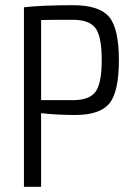

<svg xmlns="http://www.w3.org/2000/svg" viewBox="-20 -718 514 738"><path d="M261 -698Q361 -698 399 -653.5Q437 -609 437 -487Q437 -365 400.5 -320.5Q364 -276 269 -276Q199 -276 138 -283V0H72V-690Q141 -698 261 -698ZM138 -333H260Q323 -333 347 -365Q371 -397 371 -487Q371 -578 347 -610Q323 -642 260 -642Q170 -642 138 -641Z"/></svg>

Font: exo2condensed_l
Style: Regular
Weight: 300
Width: 3
Designer: Natanael Gama
Version: Version 1.001;PS 001.001;hotconv 1.0.70;makeotf.lib2.5.58329